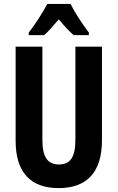

<svg xmlns="http://www.w3.org/2000/svg" viewBox="-20 -953 602 983"><path d="M341 -933H222C203 -895 158 -825 127 -786V-773H206C226 -790 252 -820 281 -854C309 -820 334 -793 357 -773H435V-786C398 -835 363 -889 341 -933ZM502 -235V-714H366V-238C366 -145 338 -111 281 -111C226 -111 197 -146 197 -237V-714H60V-232C60 -69 138 10 280 10C425 10 502 -71 502 -235Z"/></svg>

Font: Noto Sans Ethiopic ExtraCondensed
Style: Bold
Weight: 700
Width: 2
Designer: Monotype Design Team
Foundry: Monotype Imaging Inc.
Version: Version 2.102